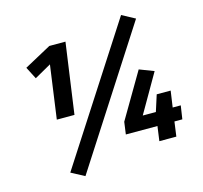

<svg xmlns="http://www.w3.org/2000/svg" viewBox="-117 -888 1169 1103"><g transform="rotate(-15 467.0 -336.5)"><path d="M288 -272H183L227 -589L128 -533L91 -605L251 -692H347ZM773 -715 258 84 179 42 695 -757ZM880 -87H833L821 0H720L732 -87H544L554 -160L712 -429L798 -396L666 -167H744L775 -264H858L844 -167H892Z"/></g></svg>

Font: Fira Sans SemiBold
Style: Italic
Weight: 600
Italic angle: -8°
Designer: bBox Type GmbH & Carrois Corporate GbR & Edenspiekermann AG
Foundry: bBox Type GmbH & Carrois Corporate GbR & Edenspiekermann AG
Version: Version 4.301